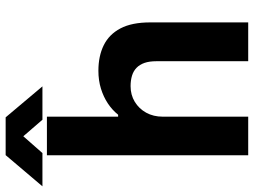

<svg xmlns="http://www.w3.org/2000/svg" viewBox="-179 -781 912 690"><g transform="rotate(-90 277.0 -436.0)"><path d="M63.9 0V-723.4H202.7V-467.5H209.7Q226.7 -488.7 250.3 -504.4Q274 -520.1 303.6 -529.3Q333.2 -538.4 367.7 -538.4Q420.5 -538.4 459.4 -519.2Q498.4 -500 519.9 -459.2Q541.5 -418.3 541.5 -352.2V0H402V-329.7Q402 -355.3 395.9 -372.8Q389.8 -390.2 378.3 -401.3Q366.8 -412.5 350 -417.6Q333.2 -422.7 312.3 -422.7Q281 -422.7 256.2 -407.7Q231.5 -392.7 217.1 -366.8Q202.7 -340.8 202.7 -306.9V0ZM-47.6 -739.5 64.5 -871.7H200.3L311.6 -739.5H191.7L104 -841L160.4 -840.2L71.9 -739.5Z"/></g></svg>

Font: Archivo SemiBold
Style: Regular
Weight: 600
Designer: Hector Gatti
Foundry: Omnibus-Type
Version: Version 2.001